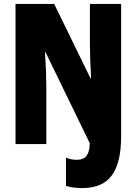

<svg xmlns="http://www.w3.org/2000/svg" viewBox="-20 -734 696 978"><path d="M399 224Q377 224 356.5 221.5Q336 219 316 213V69Q341 80 371 80Q407 80 422 58Q437 36 437 -5L212 -468H209Q213 -409 214.5 -364Q216 -319 216 -287V0H59V-714H256L441 -335H444Q438 -443 438 -509V-714H597V-39Q597 94 550 159Q503 224 399 224Z"/></svg>

Font: Noto Sans ExtraCondensed Black
Style: Regular
Weight: 900
Width: 2
Designer: Monotype Design Team
Foundry: Monotype Imaging Inc.
Version: Version 2.013; ttfautohint (v1.8.4.7-5d5b)